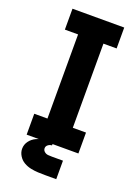

<svg xmlns="http://www.w3.org/2000/svg" viewBox="-168 -807 768 1053"><g transform="rotate(20 216.0 -280.5)"><path d="M65 0H367V-122H290V-613H367V-735H65V-613H142V-122H65ZM238 174H239Q239 174 239 174Q239 174 240 174H301V66H241Q240 66 239 66Q238 66 237 66Q226 66 214 65Q202 64 192.5 56Q183 48 183 36Q183 24 193.5 16Q204 8 216 8V-9Q192 -9 167.5 -6.5Q143 -4 120.5 6Q98 16 83 36Q68 56 68 81Q68 102 80 121.5Q92 141 111 152Q130 163 151.5 167.5Q173 172 194.5 173Q216 174 238 174Z"/></g></svg>

Font: Iosevka Sparkle Heavy
Style: Regular
Weight: 900
Designer: Belleve Invis
Foundry: Belleve Invis
Version: Version 4.5.0; ttfautohint (v1.8.3)